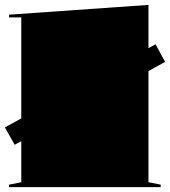

<svg xmlns="http://www.w3.org/2000/svg" viewBox="-27 -765 695 785"><path d="M33 -173 -7 -244 609 -584 648 -512ZM580 -20 630 -10V0H10V-10L60 -20V-694H10V-705L580 -745Z"/></svg>

Font: Kalnia Expanded
Style: Bold
Weight: 700
Width: 7
Designer: Frida Medrano
Foundry: Frida Medrano
Version: Version 1.105